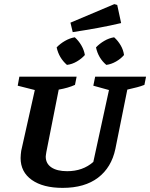

<svg xmlns="http://www.w3.org/2000/svg" viewBox="-20 -902 729 932"><path d="M284 10Q189 10 134.5 -28.5Q80 -67 80 -135Q80 -143 81 -153Q82 -163 83 -170L149 -465L66 -486L74 -530H352L344 -490Q311 -475 265 -467L205 -164Q204 -155 203 -151Q202 -147 202 -142Q202 -108 229.5 -89.5Q257 -71 306 -71Q382 -71 433 -116L509 -465L433 -486L442 -530H689L681 -490Q663 -483 645.5 -478.5Q628 -474 598 -467L540 -179Q521 -89 456 -39.5Q391 10 284 10ZM333 -746 322 -792 535 -882 549 -878 568 -790Q513 -777 455.5 -766.5Q398 -756 333 -746ZM305 -587Q266 -621 255 -672Q272 -690 295.5 -703.5Q319 -717 343 -721Q362 -704 375 -681.5Q388 -659 392 -635Q376 -617 353 -603.5Q330 -590 305 -587ZM496 -587Q457 -620 446 -672Q463 -690 486 -703.5Q509 -717 534 -721Q553 -704 566 -681.5Q579 -659 582 -635Q567 -617 543.5 -603.5Q520 -590 496 -587Z"/></svg>

Font: Piazzolla SC SemiBold
Style: Italic
Weight: 600
Italic angle: -11.3°
Designer: Juan Pablo del Peral
Foundry: Huerta Tipografica
Version: Version 1.330